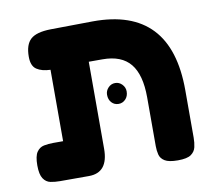

<svg xmlns="http://www.w3.org/2000/svg" viewBox="-69 -664 833 752"><g transform="rotate(-10 347.0 -288.0)"><path d="M111 9Q91 9 73.5 5.5Q56 2 45 -14.5Q34 -31 34 -67Q34 -104 45 -120Q56 -136 73.5 -139.5Q91 -143 110 -143H150V-427Q116 -428 95.5 -441.5Q75 -455 75 -492Q75 -540 98 -561Q121 -582 178 -583L346 -585Q656 -587 656 -257V-68Q656 -48 652 -30.5Q648 -13 632.5 -2Q617 9 580 9Q544 9 528 -1Q512 -11 508 -27Q504 -43 504 -61V-255Q504 -345 468.5 -388.5Q433 -432 358 -432H303V-86Q303 9 226 9ZM390 -249Q373 -249 362 -261Q351 -273 351 -292Q351 -308 362.5 -320Q374 -332 390 -332Q406 -332 417.5 -320Q429 -308 429 -292Q429 -273 417.5 -261Q406 -249 390 -249Z"/></g></svg>

Font: Fredoka SemiBold
Style: Regular
Weight: 600
Designer: Ben Nathan
Foundry: Milena B. Brandão, Ben Nathan
Version: Version 2.001